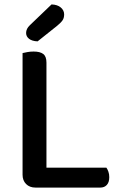

<svg xmlns="http://www.w3.org/2000/svg" viewBox="-20 -847 544 868"><path d="M140 1Q114 1 98 -15Q82 -31 82 -57V-607Q90 -609 103.5 -611.5Q117 -614 132 -614Q161 -614 175.5 -603Q190 -592 190 -564V-89H461Q466 -82 470 -71Q474 -60 474 -46Q474 -23 463 -11Q452 1 434 1ZM213 -827Q240 -826 255 -813Q270 -800 270 -782Q270 -766 263 -755.5Q256 -745 239 -731L150 -660Q125 -661 111.5 -671.5Q98 -682 98 -698Q98 -717 115 -733Z"/></svg>

Font: Baloo Bhaina 2 Medium
Style: Regular
Weight: 500
Designer: Yesha Goshar, Manish Minz, Shuchita Grover and Ek Type
Foundry: Ek Type
Version: Version 1.640;hotconv 1.0.111;makeotfexe 2.5.65597; ttfautoh